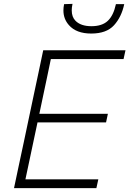

<svg xmlns="http://www.w3.org/2000/svg" viewBox="-20 -973 669 993"><path d="M52.5 0Q65 -60 77 -116Q89 -171.5 103 -237.5L152.5 -472Q167 -540 179 -596.5Q190.5 -653 203.5 -713H629L619 -667.5H243Q233 -619 223 -571.5Q212.5 -524 201.5 -470L183.5 -384.5H538L528.5 -340H174L153.5 -243.5Q142 -189.5 132 -142Q122 -94 111.5 -45.5H488.5L478.5 0ZM452 -799.5Q374.5 -799.5 336.5 -843Q308 -875 308 -919Q308 -934.5 311.5 -951.5L355 -953Q351 -934.5 351 -919.5Q351 -885 370.5 -865.5Q398 -837.5 453 -837.5Q508 -837.5 537.5 -865.2Q567 -893 579.5 -951.5H622.5Q608.5 -885 569.5 -842.2Q530.5 -799.5 452 -799.5Z"/></svg>

Font: Heraclito ExtraLight
Style: Italic
Weight: 200
Italic angle: -12°
Designer: Kostas Bartsokas (font) & Cristiano Sobral (main changes)
Foundry: Kostas Bartsokas (font) & Cristiano Sobral (main changes)
Version: Version 1.00;July 8, 2020;FontCreator 13.0.0.2655 64-bit